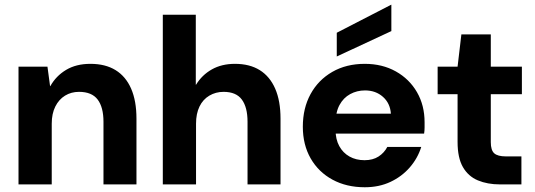

<svg xmlns="http://www.w3.org/2000/svg" viewBox="-20 -777 2255 809"><path d="M58 0V-496H180L191 -414H192Q216 -457 258.5 -482.5Q301 -508 361 -508Q424 -508 467 -481.5Q510 -455 532.5 -403.5Q555 -352 555 -277V0H416V-264Q416 -325 391.5 -357.5Q367 -390 313 -390Q280 -390 254 -374Q228 -358 213 -328Q198 -298 198 -256V0Z M666 0V-715H805V-420H806Q831 -461 872.5 -484.5Q914 -508 970 -508Q1032 -508 1074.5 -481.5Q1117 -455 1139.5 -403.5Q1162 -352 1162 -277V0H1023V-264Q1023 -325 999 -357.5Q975 -390 922 -390Q889 -390 862 -374Q835 -358 820.5 -328Q806 -298 806 -256V0Z M1517 12Q1440 12 1381 -20Q1322 -52 1289 -109.5Q1256 -167 1256 -243Q1256 -321 1288.5 -380.5Q1321 -440 1380 -474Q1439 -508 1517 -508Q1591 -508 1648 -476Q1705 -444 1737 -388.5Q1769 -333 1769 -262Q1769 -252 1769 -239.5Q1769 -227 1767 -214H1356V-298H1627Q1624 -342 1593.5 -369Q1563 -396 1518 -396Q1484 -396 1455.5 -380.5Q1427 -365 1410.5 -334.5Q1394 -304 1394 -257V-228Q1394 -190 1409.5 -161.5Q1425 -133 1452.5 -117.5Q1480 -102 1516 -102Q1551 -102 1575 -117.5Q1599 -133 1612 -158H1755Q1740 -110 1706.5 -71.5Q1673 -33 1625 -10.5Q1577 12 1517 12ZM1399 -539V-639L1628 -757H1629V-646Z M2087 0Q2034 0 1993.5 -17Q1953 -34 1930.5 -73Q1908 -112 1908 -179V-380H1824V-496H1908L1924 -632H2048V-496H2179V-380H2048V-178Q2048 -144 2062.5 -131Q2077 -118 2112 -118H2177V0Z"/></svg>

Font: DM Sans 28pt ExtraBold
Style: Regular
Weight: 800
Version: Version 4.004;gftools[0.9.30]